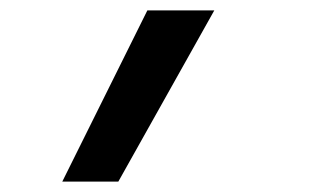

<svg xmlns="http://www.w3.org/2000/svg" viewBox="-20 -172 640 370"><path d="M100 178 264 -152H393L208 178Z"/></svg>

Font: Iosevka SS04 SmBd Ex Obl
Style: Regular
Weight: 600
Width: 7
Italic angle: -9°
Monospace: yes
Designer: Belleve Invis
Foundry: Belleve Invis
Version: Version 19.0.0; ttfautohint (v1.8.4)